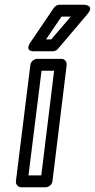

<svg xmlns="http://www.w3.org/2000/svg" viewBox="-20 -764 400 809"><path d="M100 -25 155 -466H208L154 -25ZM47 0C46 11 54 25 69 25H173C184 25 199 15 201 0L261 -491C262 -502 254 -516 239 -516H136C125 -516 110 -506 108 -491ZM278 -694 196 -598H174L239 -694ZM348 -704C382 -744 333 -744 333 -744H230C222 -744 213 -739 207 -731L108 -585C81 -544 125 -548 125 -548H203C210 -548 218 -551 224 -558Z"/></svg>

Font: Falling Sky
Style: CondOuObl
Weight: 400
Designer: Paul D. Hunt
Foundry: Adobe Systems Incorporated
Version: Version 1.02